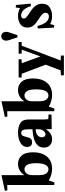

<svg xmlns="http://www.w3.org/2000/svg" viewBox="975 -1854 1050 3097"><g transform="rotate(-90 1500.5 -305.0)"><path d="M65 44V-712L63 -714L-22 -712L-28 -752L221 -806L225 -804V-440H227Q254 -485 301 -512.5Q348 -540 406 -540Q488 -540 540.5 -481.5Q593 -423 593 -297Q593 -203 561.5 -134Q530 -65 471 -27.5Q412 10 331 10Q280 10 230.5 -4Q181 -18 139 -43L107 48ZM319 -49Q367 -49 392 -99.5Q417 -150 417 -245Q417 -355 388.5 -395.5Q360 -436 321 -436Q282 -436 253.5 -404.5Q225 -373 225 -315V-195Q225 -121 251.5 -85Q278 -49 319 -49Z M714 -231Q784 -296 964 -307V-369Q964 -435 951 -461.5Q938 -488 907 -488Q876 -488 863.5 -468Q851 -448 841 -407Q834 -376 826.5 -357.5Q819 -339 802 -326Q785 -313 756 -313Q716 -313 697.5 -336Q679 -359 679 -393Q679 -463 747 -501.5Q815 -540 915 -540Q1004 -540 1063 -502.5Q1122 -465 1122 -375V-152Q1122 -88 1128 -52L1202 -48V0L968 4L964 -90H962Q936 -44 895 -17Q854 10 803 10Q744 10 706.5 -25Q669 -60 669 -123Q669 -190 714 -231ZM883 -97Q903 -97 921.5 -110.5Q940 -124 952 -147.5Q964 -171 964 -200V-256Q895 -252 865 -223Q835 -194 835 -156Q835 -130 848 -113.5Q861 -97 883 -97Z M1256 44V-712L1254 -714L1169 -712L1163 -752L1412 -806L1416 -804V-440H1418Q1445 -485 1492 -512.5Q1539 -540 1597 -540Q1679 -540 1731.5 -481.5Q1784 -423 1784 -297Q1784 -203 1752.5 -134Q1721 -65 1662 -27.5Q1603 10 1522 10Q1471 10 1421.5 -4Q1372 -18 1330 -43L1298 48ZM1510 -49Q1558 -49 1583 -99.5Q1608 -150 1608 -245Q1608 -355 1579.5 -395.5Q1551 -436 1512 -436Q1473 -436 1444.5 -404.5Q1416 -373 1416 -315V-195Q1416 -121 1442.5 -85Q1469 -49 1510 -49Z M2074 148 2154 152V200H1834V152L1914 148L2006 -94L1860 -480L1800 -482V-530H2094V-482L2030 -480L2138 -180H2140L2248 -480L2184 -482V-530H2372V-482L2312 -480Z M2394 -731Q2394 -767 2414 -788.5Q2434 -810 2465 -810Q2496 -810 2516 -788.5Q2536 -767 2536 -731Q2536 -708 2528 -685L2483 -550H2447L2402 -685Q2394 -708 2394 -731Z M2783 -42Q2812 -42 2827.5 -55.5Q2843 -69 2843 -94Q2843 -126 2819 -149Q2795 -172 2745 -204Q2701 -232 2672.5 -255Q2644 -278 2624.5 -311.5Q2605 -345 2605 -390Q2605 -468 2661.5 -504Q2718 -540 2792 -540Q2859 -540 2918 -508L2929 -576L2969 -574L2991 -337L2951 -331Q2923 -422 2881.5 -456Q2840 -490 2801 -490Q2777 -490 2764 -479Q2751 -468 2751 -449Q2751 -424 2772.5 -404Q2794 -384 2839 -356Q2886 -326 2915.5 -301.5Q2945 -277 2967 -239Q2989 -201 2989 -151Q2989 -64 2928.5 -27Q2868 10 2791 10Q2718 10 2661 -22L2644 44L2604 40L2590 -221L2630 -227Q2679 -42 2783 -42Z"/></g></svg>

Font: Minipax
Style: Bold
Weight: 700
Designer: Raphaël Ronot, Igor Stepanchenko (Cyrillic)
Foundry: steppetype
Version: Version 1.002